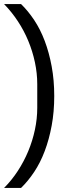

<svg xmlns="http://www.w3.org/2000/svg" viewBox="-26 -780 349 938"><path d="M239 -311Q239 -234 226.5 -166.5Q214 -99 192.5 -42Q171 15 141 60Q111 105 77 138H-6Q31 101 61 55Q91 9 112 -41.5Q133 -92 144.5 -146Q156 -200 156 -253V-369Q156 -422 144.5 -476Q133 -530 112 -580.5Q91 -631 61 -676.5Q31 -722 -6 -760H77Q111 -727 141 -682Q171 -637 192.5 -580Q214 -523 226.5 -455.5Q239 -388 239 -311Z"/></svg>

Font: IBM Plex Sans Condensed Text
Style: Regular
Weight: 450
Width: 3
Designer: Mike Abbink, Paul van der Laan, Pieter van Rosmalen
Foundry: Bold Monday
Version: Version 1.1